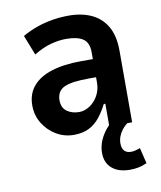

<svg xmlns="http://www.w3.org/2000/svg" viewBox="-81 -576 709 845"><g transform="rotate(-10 273.5 -153.5)"><path d="M216 10Q173 10 137 -11.5Q101 -33 79 -69Q57 -105 57 -149Q57 -200 86 -234.5Q115 -269 170 -286.5Q225 -304 303 -304H371V-223H323Q286 -223 259 -219.5Q232 -216 214.5 -208.5Q197 -201 188 -186.5Q179 -172 179 -151Q179 -117 201.5 -101Q224 -85 256 -85Q280 -85 303 -100Q326 -115 340.5 -141Q355 -167 355 -199V-335Q355 -378 329.5 -395Q304 -412 254 -412Q222 -412 186 -402.5Q150 -393 109 -368L74 -457Q108 -476 141 -487.5Q174 -499 210 -505Q246 -511 284 -511Q342 -511 385.5 -490.5Q429 -470 453 -428Q477 -386 477 -320V0H375V-101H368Q352 -69 331.5 -43.5Q311 -18 283 -4Q255 10 216 10ZM432 204Q381 204 352 179Q323 154 323 110Q323 69 347.5 29.5Q372 -10 414 -38L455 0Q442 10 431.5 23.5Q421 37 415.5 52Q410 67 410 83Q410 105 420.5 116Q431 127 450 127Q459 127 469.5 124.5Q480 122 491 118L508 188Q488 197 470 200.5Q452 204 432 204Z"/></g></svg>

Font: Nunito Sans 7pt Condensed
Style: Bold
Weight: 700
Width: 3
Designer: Vernon Adams
Foundry: Vernon Adams
Version: Version 3.101;gftools[0.9.27]